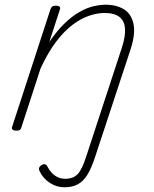

<svg xmlns="http://www.w3.org/2000/svg" viewBox="-20 -539 654 814"><path d="M383 127Q368 173 351 201Q334 229 310.5 242Q287 255 253 255Q220 255 191.5 236.5Q163 218 148 187Q144 179 146 172.5Q148 166 156 161Q164 156 170.5 157.5Q177 159 181 167Q194 192 213 205.5Q232 219 256 219Q290 219 309 199.5Q328 180 346 123L497 -338Q512 -384 510 -417Q508 -450 486.5 -467Q465 -484 423 -484Q393 -484 358.5 -472.5Q324 -461 288.5 -434.5Q253 -408 218.5 -363Q184 -318 152 -249L71 0Q69 8 64.5 11.5Q60 15 49 15Q39 15 34 11Q29 7 31 0L194 -500Q197 -508 202 -511.5Q207 -515 218 -515Q227 -515 232 -511Q237 -507 234 -499L189 -361Q221 -408 253 -439Q285 -470 316.5 -488Q348 -506 376.5 -512.5Q405 -519 428 -519Q474 -519 505.5 -499.5Q537 -480 546 -437.5Q555 -395 533 -328Z"/></svg>

Font: Playwrite MX Thin
Style: Regular
Weight: 250
Designer: Veronika Burian, José Scaglione
Foundry: TypeTogether
Version: Version 1.002